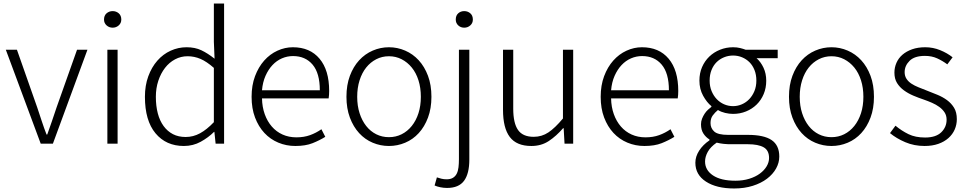

<svg xmlns="http://www.w3.org/2000/svg" viewBox="-20 -815 5485 1089"><path d="M13 -533H76L191 -206Q204 -167 217 -127.5Q230 -88 244 -52H248Q261 -88 274.5 -127.5Q288 -167 301 -206L417 -533H476L280 0H211Z M589 -533H647V0H589ZM619 -658Q599 -658 584.5 -671Q570 -684 570 -704Q570 -727 584.5 -739.5Q599 -752 619 -752Q639 -752 653.5 -739.5Q668 -727 668 -704Q668 -684 653.5 -671Q639 -658 619 -658Z M1023 13Q922 13 862 -59Q802 -131 802 -266Q802 -330 821 -382Q840 -434 872.5 -471Q905 -508 948 -527.5Q991 -547 1038 -547Q1086 -547 1122 -530Q1158 -513 1197 -482L1193 -578V-795H1251V0H1203L1196 -67H1194Q1162 -35 1118.5 -11Q1075 13 1023 13ZM1033 -38Q1076 -38 1114.5 -59Q1153 -80 1193 -122V-430Q1152 -466 1117 -481Q1082 -496 1044 -496Q1006 -496 973 -478.5Q940 -461 916 -430Q892 -399 878 -357Q864 -315 864 -266Q864 -214 875 -172Q886 -130 908 -100Q930 -70 961 -54Q992 -38 1033 -38Z M1655 13Q1604 13 1558.5 -6Q1513 -25 1479.5 -61Q1446 -97 1426.5 -148.5Q1407 -200 1407 -266Q1407 -331 1426.5 -383Q1446 -435 1478.5 -471.5Q1511 -508 1553.5 -527.5Q1596 -547 1641 -547Q1738 -547 1792.5 -482Q1847 -417 1847 -299Q1847 -276 1844 -257H1466Q1467 -208 1481.5 -167.5Q1496 -127 1521.5 -97.5Q1547 -68 1582.5 -52Q1618 -36 1661 -36Q1704 -36 1738.5 -48.5Q1773 -61 1803 -82L1825 -39Q1793 -19 1753 -3Q1713 13 1655 13ZM1794 -303Q1794 -400 1753 -448.5Q1712 -497 1642 -497Q1609 -497 1579 -484Q1549 -471 1525.5 -446Q1502 -421 1486 -385Q1470 -349 1466 -303Z M2186 13Q2138 13 2094 -5.5Q2050 -24 2017 -60Q1984 -96 1964.5 -148Q1945 -200 1945 -266Q1945 -333 1964.5 -385Q1984 -437 2017 -473Q2050 -509 2094 -528Q2138 -547 2186 -547Q2234 -547 2278 -528Q2322 -509 2355 -473Q2388 -437 2407.5 -385Q2427 -333 2427 -266Q2427 -200 2407.5 -148Q2388 -96 2355 -60Q2322 -24 2278 -5.5Q2234 13 2186 13ZM2186 -37Q2225 -37 2258 -53.5Q2291 -70 2315.5 -100.5Q2340 -131 2353.5 -173Q2367 -215 2367 -266Q2367 -317 2353.5 -359.5Q2340 -402 2315.5 -432Q2291 -462 2258 -479Q2225 -496 2186 -496Q2147 -496 2114 -479Q2081 -462 2057 -432Q2033 -402 2019.5 -359.5Q2006 -317 2006 -266Q2006 -215 2019.5 -173Q2033 -131 2057 -100.5Q2081 -70 2114 -53.5Q2147 -37 2186 -37Z M2516 251Q2496 251 2477 247Q2458 243 2445 237L2458 191Q2469 195 2483 198.5Q2497 202 2513 202Q2535 202 2549 193.5Q2563 185 2570.5 170Q2578 155 2580.5 134Q2583 113 2583 88V-533H2642V90Q2642 170 2612 210.5Q2582 251 2516 251ZM2613 -658Q2593 -658 2579 -671Q2565 -684 2565 -704Q2565 -727 2579 -739.5Q2593 -752 2613 -752Q2633 -752 2647.5 -739.5Q2662 -727 2662 -704Q2662 -684 2647.5 -671Q2633 -658 2613 -658Z M2994 13Q2910 13 2871.5 -38Q2833 -89 2833 -192V-533H2891V-199Q2891 -117 2918 -78Q2945 -39 3007 -39Q3053 -39 3090.5 -64Q3128 -89 3173 -143V-533H3231V0H3182L3177 -88H3174Q3135 -43 3092.5 -15Q3050 13 2994 13Z M3635 13Q3584 13 3538.5 -6Q3493 -25 3459.5 -61Q3426 -97 3406.5 -148.5Q3387 -200 3387 -266Q3387 -331 3406.5 -383Q3426 -435 3458.5 -471.5Q3491 -508 3533.5 -527.5Q3576 -547 3621 -547Q3718 -547 3772.5 -482Q3827 -417 3827 -299Q3827 -276 3824 -257H3446Q3447 -208 3461.5 -167.5Q3476 -127 3501.5 -97.5Q3527 -68 3562.5 -52Q3598 -36 3641 -36Q3684 -36 3718.5 -48.5Q3753 -61 3783 -82L3805 -39Q3773 -19 3733 -3Q3693 13 3635 13ZM3774 -303Q3774 -400 3733 -448.5Q3692 -497 3622 -497Q3589 -497 3559 -484Q3529 -471 3505.5 -446Q3482 -421 3466 -385Q3450 -349 3446 -303Z M4144 254Q4044 254 3984 215Q3924 176 3924 108Q3924 73 3945.5 39.5Q3967 6 4004 -19V-24Q3984 -36 3970 -57Q3956 -78 3956 -110Q3956 -127 3962 -142Q3968 -157 3976.5 -170Q3985 -183 3995.5 -192.5Q4006 -202 4015 -209V-213Q3989 -234 3968 -272Q3947 -310 3947 -358Q3947 -400 3962 -434.5Q3977 -469 4003 -494Q4029 -519 4064 -533Q4099 -547 4138 -547Q4160 -547 4178 -542.5Q4196 -538 4209 -533H4391V-485H4271Q4295 -464 4310.5 -431Q4326 -398 4326 -357Q4326 -316 4311.5 -281.5Q4297 -247 4271.5 -222Q4246 -197 4211.5 -183Q4177 -169 4138 -169Q4116 -169 4093 -174.5Q4070 -180 4052 -191Q4035 -177 4022.5 -160Q4010 -143 4010 -117Q4010 -88 4031 -69Q4052 -50 4110 -50H4222Q4313 -50 4356.5 -20.5Q4400 9 4400 73Q4400 108 4382 140.5Q4364 173 4330.5 198.5Q4297 224 4249.5 239Q4202 254 4144 254ZM4138 -213Q4164 -213 4188 -223.5Q4212 -234 4230 -253Q4248 -272 4259 -298.5Q4270 -325 4270 -358Q4270 -391 4259.5 -417.5Q4249 -444 4231 -462Q4213 -480 4189 -490Q4165 -500 4138 -500Q4111 -500 4086.5 -490Q4062 -480 4044 -462Q4026 -444 4015.5 -417.5Q4005 -391 4005 -358Q4005 -325 4016 -298.5Q4027 -272 4045 -253Q4063 -234 4087 -223.5Q4111 -213 4138 -213ZM4151 210Q4194 210 4229.5 199Q4265 188 4290 169.5Q4315 151 4328.5 128Q4342 105 4342 81Q4342 38 4311.5 20.5Q4281 3 4221 3H4112Q4103 3 4084 1Q4065 -1 4045 -6Q4010 18 3994.5 46Q3979 74 3979 101Q3979 150 4024 180Q4069 210 4151 210Z M4696 13Q4648 13 4604 -5.5Q4560 -24 4527 -60Q4494 -96 4474.5 -148Q4455 -200 4455 -266Q4455 -333 4474.5 -385Q4494 -437 4527 -473Q4560 -509 4604 -528Q4648 -547 4696 -547Q4744 -547 4788 -528Q4832 -509 4865 -473Q4898 -437 4917.5 -385Q4937 -333 4937 -266Q4937 -200 4917.5 -148Q4898 -96 4865 -60Q4832 -24 4788 -5.5Q4744 13 4696 13ZM4696 -37Q4735 -37 4768 -53.5Q4801 -70 4825.5 -100.5Q4850 -131 4863.5 -173Q4877 -215 4877 -266Q4877 -317 4863.5 -359.5Q4850 -402 4825.5 -432Q4801 -462 4768 -479Q4735 -496 4696 -496Q4657 -496 4624 -479Q4591 -462 4567 -432Q4543 -402 4529.5 -359.5Q4516 -317 4516 -266Q4516 -215 4529.5 -173Q4543 -131 4567 -100.5Q4591 -70 4624 -53.5Q4657 -37 4696 -37Z M5224 13Q5165 13 5114.5 -8.5Q5064 -30 5028 -60L5059 -102Q5094 -73 5133 -54Q5172 -35 5227 -35Q5288 -35 5318.5 -64.5Q5349 -94 5349 -136Q5349 -160 5337.5 -177.5Q5326 -195 5307.5 -208.5Q5289 -222 5266 -232Q5243 -242 5220 -250Q5190 -260 5160.5 -272.5Q5131 -285 5107 -302.5Q5083 -320 5068 -344Q5053 -368 5053 -403Q5053 -432 5064.5 -458.5Q5076 -485 5098.5 -504.5Q5121 -524 5153.5 -535.5Q5186 -547 5228 -547Q5272 -547 5312.5 -530.5Q5353 -514 5383 -490L5353 -450Q5326 -470 5295.5 -484Q5265 -498 5226 -498Q5167 -498 5139 -470Q5111 -442 5111 -406Q5111 -384 5121.5 -368Q5132 -352 5149.5 -340.5Q5167 -329 5189.5 -320Q5212 -311 5235 -302Q5266 -290 5296.5 -277.5Q5327 -265 5351.5 -247Q5376 -229 5391.5 -203.5Q5407 -178 5407 -139Q5407 -108 5395 -80.5Q5383 -53 5359.5 -32Q5336 -11 5302 1Q5268 13 5224 13Z"/></svg>

Font: SpoqaHanSansJP-Light
Style: Regular
Weight: 300
Designer: [Source Han Sans]
Ryoko NISHIZUKA  (kana & ideographs); Paul D. Hunt (Latin, Greek & Cyrillic); Wenlong ZHANG  (bopomofo
Foundry: Spoqa (http://bi.spoqa.com)
Version: Version 1.002.20150607